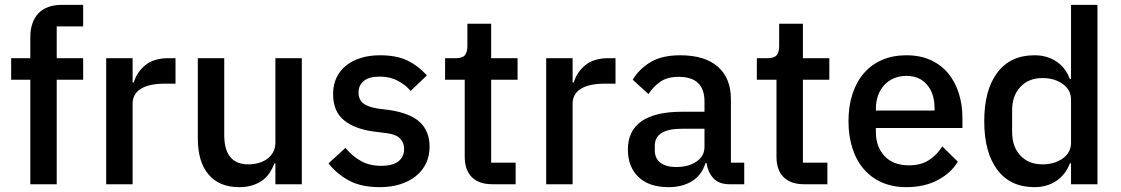

<svg xmlns="http://www.w3.org/2000/svg" viewBox="-20 -760 4625 792"><path d="M105 -431H26V-520H105V-606Q105 -669 138 -704.5Q171 -740 237 -740H323V-651H214V-520H323V-431H214V0H105Z M418 0V-520H527V-420H532Q543 -460 578 -490Q613 -520 675 -520H704V-415H661Q596 -415 561.5 -394Q527 -373 527 -332V0Z M1116 -86H1112Q1105 -67 1093.5 -49Q1082 -31 1064.5 -17.5Q1047 -4 1022.5 4Q998 12 966 12Q885 12 840.5 -40Q796 -92 796 -189V-520H905V-203Q905 -82 1005 -82Q1026 -82 1046 -87.5Q1066 -93 1081.5 -104Q1097 -115 1106.5 -132Q1116 -149 1116 -172V-520H1225V0H1116Z M1546 12Q1472 12 1422 -14Q1372 -40 1335 -86L1405 -150Q1434 -115 1469.5 -95.5Q1505 -76 1552 -76Q1600 -76 1623.5 -94.5Q1647 -113 1647 -146Q1647 -171 1630.5 -188.5Q1614 -206 1573 -211L1525 -217Q1445 -227 1399.5 -263.5Q1354 -300 1354 -372Q1354 -410 1368 -439.5Q1382 -469 1407.5 -489.5Q1433 -510 1468.5 -521Q1504 -532 1547 -532Q1617 -532 1661.5 -510Q1706 -488 1741 -449L1674 -385Q1654 -409 1621.5 -426.5Q1589 -444 1547 -444Q1502 -444 1480.5 -426Q1459 -408 1459 -379Q1459 -349 1478 -334Q1497 -319 1539 -312L1587 -306Q1673 -293 1712.5 -255.5Q1752 -218 1752 -155Q1752 -117 1737.5 -86.5Q1723 -56 1696 -34Q1669 -12 1631 0Q1593 12 1546 12Z M2012 0Q1955 0 1926 -29.5Q1897 -59 1897 -113V-431H1816V-520H1860Q1887 -520 1897.5 -532Q1908 -544 1908 -571V-662H2006V-520H2115V-431H2006V-89H2107V0Z M2233 0V-520H2342V-420H2347Q2358 -460 2393 -490Q2428 -520 2490 -520H2519V-415H2476Q2411 -415 2376.5 -394Q2342 -373 2342 -332V0Z M2989 0Q2946 0 2923 -24.5Q2900 -49 2895 -87H2890Q2875 -38 2835 -13Q2795 12 2738 12Q2657 12 2613.5 -30Q2570 -72 2570 -143Q2570 -221 2626.5 -260Q2683 -299 2792 -299H2886V-343Q2886 -391 2860 -417Q2834 -443 2779 -443Q2733 -443 2704 -423Q2675 -403 2655 -372L2590 -431Q2616 -475 2663 -503.5Q2710 -532 2786 -532Q2887 -532 2941 -485Q2995 -438 2995 -350V-89H3050V0ZM2769 -71Q2820 -71 2853 -93.5Q2886 -116 2886 -154V-229H2794Q2681 -229 2681 -159V-141Q2681 -106 2704.5 -88.5Q2728 -71 2769 -71Z M3298 0Q3241 0 3212 -29.5Q3183 -59 3183 -113V-431H3102V-520H3146Q3173 -520 3183.5 -532Q3194 -544 3194 -571V-662H3292V-520H3401V-431H3292V-89H3393V0Z M3719 12Q3663 12 3619 -7Q3575 -26 3544 -61.5Q3513 -97 3496.5 -147.5Q3480 -198 3480 -260Q3480 -322 3496.5 -372.5Q3513 -423 3544 -458.5Q3575 -494 3619 -513Q3663 -532 3719 -532Q3776 -532 3819.5 -512Q3863 -492 3892 -456.5Q3921 -421 3935.5 -374Q3950 -327 3950 -273V-232H3593V-215Q3593 -155 3628.5 -116.5Q3664 -78 3730 -78Q3778 -78 3811 -99Q3844 -120 3867 -156L3931 -93Q3902 -45 3847 -16.5Q3792 12 3719 12ZM3719 -447Q3691 -447 3667.5 -437Q3644 -427 3627.5 -409Q3611 -391 3602 -366Q3593 -341 3593 -311V-304H3835V-314Q3835 -374 3804 -410.5Q3773 -447 3719 -447Z M4398 -86H4393Q4376 -40 4337.5 -14Q4299 12 4247 12Q4148 12 4094 -59.5Q4040 -131 4040 -260Q4040 -389 4094 -460.5Q4148 -532 4247 -532Q4299 -532 4337.5 -506.5Q4376 -481 4393 -434H4398V-740H4507V0H4398ZM4280 -82Q4330 -82 4364 -106.5Q4398 -131 4398 -171V-349Q4398 -389 4364 -413.5Q4330 -438 4280 -438Q4223 -438 4189 -401.5Q4155 -365 4155 -305V-215Q4155 -155 4189 -118.5Q4223 -82 4280 -82Z"/></svg>

Font: IBM Plex Sans Arabic Medium
Style: Regular
Weight: 500
Designer: Mike Abbink, Paul van der Laan, Pieter van Rosmalen, Wael Morcos, Khajak Apelian
Foundry: Bold Monday
Version: Version 1.1